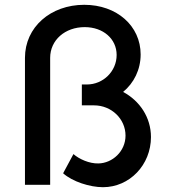

<svg xmlns="http://www.w3.org/2000/svg" viewBox="-20 -770 712 800"><path d="M493 -387C538 -424 566 -480 566 -543C566 -662 467 -750 331 -750C191 -750 84 -657 84 -529V0H189V-529C189 -603 251 -657 333 -657C410 -657 466 -608 466 -541C466 -473 410 -418 342 -418H321V-331H372C444 -331 503 -275 503 -205C503 -139 448 -90 390 -89C352 -88 310 -107 286 -128L243 -48C282 -13 355 10 409 10C520 10 609 -83 609 -199C609 -281 562 -350 493 -387Z"/></svg>

Font: Oakes Medium
Style: Regular
Weight: 500
Designer: Samuel Oakes
Foundry: Samuel Oakes
Version: Version 1.003;PS 001.003;hotconv 1.0.88;makeotf.lib2.5.64775